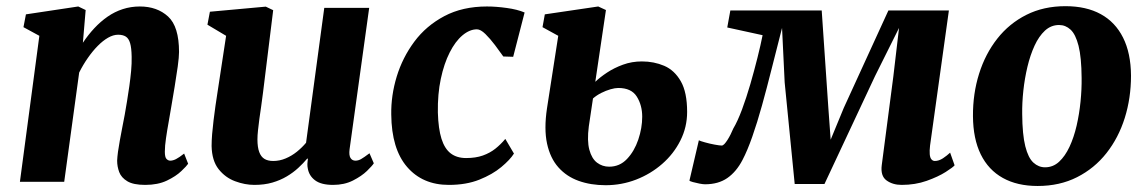

<svg xmlns="http://www.w3.org/2000/svg" viewBox="-20 -589 3719 622"><path d="M248.5 -450.5Q265.5 -476 285.5 -497.5Q305.5 -519 328.5 -535Q351.5 -551 377.8 -559.5Q404 -568 433 -568Q489 -568 524.5 -535.5Q560 -503 560 -420.5Q560 -404.5 555.8 -373.5Q551.5 -342.5 545.8 -308.2Q540 -274 535.5 -247Q531.5 -222 526.5 -194.5Q521.5 -167 517.8 -141.5Q514 -116 514 -97.5Q514 -79.5 519.5 -74Q525 -68.5 531.5 -68.5Q540 -68.5 550 -73.5Q560 -78.5 576.5 -91.5L589.5 -58.5Q585 -51.5 567.5 -34.8Q550 -18 520.8 -4Q491.5 10 450.5 10Q412 10 392.5 -1.8Q373 -13.5 366.2 -31.5Q359.5 -49.5 359.5 -68.5Q360 -80.5 362.2 -97.2Q364.5 -114 368.2 -134Q372 -154 376 -175.5Q380 -197 384 -217Q387.5 -237 391.5 -261Q395.5 -285 399 -310Q402.5 -335 404.8 -359.5Q407 -384 406.5 -405.5Q406 -434 401.5 -449.2Q397 -464.5 387.5 -470.5Q378 -476.5 362.5 -476.5Q347 -476.5 330 -466.8Q313 -457 296.5 -440.2Q280 -423.5 264.5 -401.2Q249 -379 236.5 -354L188 0H44.5L107.5 -473L56 -501L64 -542.5L233.5 -568L257.5 -556.5Z M804 10Q773.5 10 741.8 -1.8Q710 -13.5 688.2 -41Q666.5 -68.5 665.5 -116Q665.5 -133.5 667.2 -154.5Q669 -175.5 671.8 -198.8Q674.5 -222 678 -246Q681.5 -270 685 -292.5L712.5 -473L652 -509L660 -551L841 -567.5L865 -556L832 -288.5Q829.5 -267 826.2 -245.2Q823 -223.5 820.2 -203.5Q817.5 -183.5 815.8 -166.8Q814 -150 814 -137.5Q814 -112 819.8 -96.5Q825.5 -81 836.8 -74.2Q848 -67.5 865 -67.5Q886 -67.5 905.5 -75.8Q925 -84 941.8 -97.5Q958.5 -111 971.5 -126.5L1030.5 -563.5H1176L1112.5 -105.5Q1110 -86 1115.5 -77.2Q1121 -68.5 1131.5 -68.5Q1140.5 -68.5 1149.5 -73.5Q1158.5 -78.5 1177 -92.5L1191 -60Q1186 -52 1168.8 -35.2Q1151.5 -18.5 1123.5 -4.2Q1095.5 10 1059 10Q1020.5 10 1000.8 -4.8Q981 -19.5 977 -44Q976.5 -47 976 -50.5Q975.5 -54 975.8 -58Q976 -62 976.5 -66.2Q977 -70.5 977.5 -74.5L975.5 -75.5Q962.5 -60 946.2 -45Q930 -30 909 -17.5Q888 -5 862.2 2.5Q836.5 10 804 10Z M1434 10Q1349 10 1298.8 -48.2Q1248.5 -106.5 1247.5 -218Q1246.5 -279.5 1265.2 -341Q1284 -402.5 1322.2 -454Q1360.5 -505.5 1419.5 -536.8Q1478.5 -568 1557.5 -568Q1587 -568 1621.5 -563.2Q1656 -558.5 1679.5 -548.5L1642.5 -405L1610.5 -406Q1599 -422.5 1583.5 -443Q1568 -463.5 1552.5 -478.8Q1537 -494 1525 -494Q1501.5 -494 1478.2 -474.5Q1455 -455 1436.8 -419Q1418.5 -383 1408 -333.5Q1397.5 -284 1398.5 -224.5Q1400 -172 1410.2 -139.5Q1420.5 -107 1440.2 -92Q1460 -77 1490 -77Q1521 -77 1544.2 -85.2Q1567.5 -93.5 1585 -107.5Q1602.5 -121.5 1617 -139L1645 -91.5Q1632.5 -71.5 1604 -47.8Q1575.5 -24 1533 -7Q1490.5 10 1434 10Z M1942 11Q1894 11 1854.8 -3Q1815.5 -17 1789 -46.8Q1762.5 -76.5 1752.2 -123.8Q1742 -171 1752 -238L1788.5 -473L1737.5 -501L1745 -542.5L1918 -568L1943 -556.5L1908.5 -324Q1923.5 -338.5 1946.5 -353.8Q1969.5 -369 1998.2 -379.5Q2027 -390 2059.5 -390Q2098.5 -390 2131.8 -375.8Q2165 -361.5 2185.5 -325.8Q2206 -290 2206 -226.5Q2206 -177 2184.2 -133.8Q2162.5 -90.5 2125.2 -58Q2088 -25.5 2040.8 -7.2Q1993.5 11 1942 11ZM1953.5 -49Q1987.5 -49 2011.2 -74Q2035 -99 2047.8 -136.8Q2060.5 -174.5 2060.5 -211Q2060.5 -248 2043 -276Q2025.5 -304 1983 -304Q1972.5 -304 1957.8 -299.8Q1943 -295.5 1928 -288Q1913 -280.5 1901 -270Q1897.5 -247.5 1894.2 -224.5Q1891 -201.5 1887.5 -179.5Q1881.5 -133 1889.2 -104Q1897 -75 1914.2 -62Q1931.5 -49 1953.5 -49Z M2901 10Q2872 10 2852 -4.5Q2832 -19 2836.5 -54L2874 -341L2892.5 -498.5L2814.5 -342L2651 7H2554.5L2522 -322L2513.5 -498.5Q2496 -430.5 2480 -366.8Q2464 -303 2448.5 -247.2Q2433 -191.5 2417.2 -146.5Q2401.5 -101.5 2385.5 -71Q2365.5 -32.5 2336.2 -12.2Q2307 8 2264 8Q2257.5 8 2246 5.8Q2234.5 3.5 2224.5 0.8Q2214.5 -2 2213.5 -4L2244 -134.5Q2248.5 -132 2263.8 -127.8Q2279 -123.5 2295.2 -120.5Q2311.5 -117.5 2318 -117.5Q2322 -117.5 2326.8 -122.5Q2331.5 -127.5 2336.8 -135.8Q2342 -144 2346.8 -153.5Q2351.5 -163 2355.5 -172.5Q2369.5 -196 2383.8 -234.2Q2398 -272.5 2410.8 -316.5Q2423.5 -360.5 2434 -402.5Q2444.5 -444.5 2450.5 -475L2336 -500L2346 -555H2642L2663.5 -239.5L2671 -136.5L2713.5 -239.5L2858 -555H3054L2993 -117.5Q2991 -100.5 2992 -89.2Q2993 -78 2997.5 -72.8Q3002 -67.5 3008.5 -67.5Q3021.5 -67.5 3034.8 -76.2Q3048 -85 3058 -94.5L3072.5 -53.5Q3068 -47.5 3043.8 -32Q3019.5 -16.5 2982.2 -3.2Q2945 10 2901 10Z M3431.5 -569Q3499 -569 3546 -543.2Q3593 -517.5 3618.2 -467.2Q3643.5 -417 3644 -344Q3644 -271.5 3623.8 -207Q3603.5 -142.5 3564.5 -93Q3525.5 -43.5 3469.2 -15Q3413 13.5 3341.5 13.5Q3275.5 13.5 3228.8 -12.5Q3182 -38.5 3157.2 -89Q3132.5 -139.5 3132 -212.5Q3131.5 -285.5 3151.8 -350Q3172 -414.5 3210.8 -463.8Q3249.5 -513 3305.2 -541Q3361 -569 3431.5 -569ZM3411 -508Q3385 -508 3365.2 -489.8Q3345.5 -471.5 3331.5 -441Q3317.5 -410.5 3308.5 -372.8Q3299.5 -335 3295.2 -295.2Q3291 -255.5 3291.5 -219.5Q3292 -153 3301.5 -115.2Q3311 -77.5 3327.8 -62.2Q3344.5 -47 3365.5 -47Q3391.5 -47 3411 -65Q3430.5 -83 3444.8 -113.5Q3459 -144 3467.8 -182Q3476.5 -220 3480.5 -260Q3484.5 -300 3484 -336.5Q3483.5 -403.5 3474 -440.8Q3464.5 -478 3448.2 -493Q3432 -508 3411 -508Z"/></svg>

Font: Merriweather ExtraBold
Style: Italic
Weight: 800
Italic angle: -7.8°
Version: Version 2.101